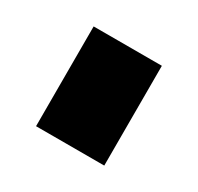

<svg xmlns="http://www.w3.org/2000/svg" viewBox="-68 -808 402 390"><g transform="rotate(30 133.0 -613.0)"><path d="M213 -496H53V-730H213Z"/></g></svg>

Font: Raleway
Style: Heavy
Weight: 900
Designer: Matt McInerney, Pablo Impallari, Rodrigo Fuenzalida
Foundry: Matt McInerney, Pablo Impallari, Rodrigo Fuenzalida
Version: Version 2.001